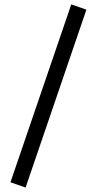

<svg xmlns="http://www.w3.org/2000/svg" viewBox="-20 -741 450 868"><path d="M302.2 -721.2 370.6 -697.3 95.7 106.9 27.3 83Z"/></svg>

Font: Vazirmatn RD UI
Style: Regular
Weight: 400
Designer: Saber Rastikerdar
Foundry: Saber Rastikerdar
Version: Version 33.003